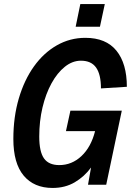

<svg xmlns="http://www.w3.org/2000/svg" viewBox="-20 -913 647 949"><path d="M240 16Q148 16 97 -45Q46 -106 46 -226Q46 -335 73 -426.5Q100 -518 148 -585Q196 -652 261 -689Q326 -726 402 -726Q504 -726 555.5 -662.5Q607 -599 607 -484L479 -476Q479 -545 455 -579Q431 -613 380 -613Q338 -613 300.5 -583Q263 -553 234.5 -501Q206 -449 190 -381.5Q174 -314 174 -238Q174 -163 197.5 -130Q221 -97 273 -97Q335 -97 382.5 -141.5Q430 -186 450 -265H306L328 -366H582L505 0H415L430 -85Q397 -40 349.5 -12Q302 16 240 16ZM354 -781 377 -893H498L474 -781Z"/></svg>

Font: Geist Mono SemiBold
Style: Italic
Weight: 600
Italic angle: -12°
Monospace: yes
Designer: Basement.studio, Andrés Briganti, Mateo Zaragoza
Foundry: Basement.studio, Vercel, Andrés Briganti, Guido Ferreyra, Mateo Zaragoza
Version: Version 1.500; ttfautohint (v1.8.4.7-5d5b)